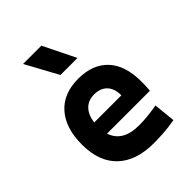

<svg xmlns="http://www.w3.org/2000/svg" viewBox="-227 -913 1040 1040"><g transform="rotate(-45 293.0 -392.5)"><path d="M334 9.8Q199.7 9.8 126.5 -59.8Q53.2 -129.4 53.2 -259.8Q53.2 -386.7 115.5 -457Q177.7 -527.3 291 -527.3Q401.9 -527.3 462.4 -462.4Q522.9 -397.5 522.9 -273.4Q522.9 -238.3 520 -206.5H191.4Q221.7 -115.2 345.7 -115.2Q380.9 -115.2 415 -118.9Q449.2 -122.6 484.9 -128.9L497.6 -3.9Q447.8 4.9 406.7 7.3Q365.7 9.8 334 9.8ZM185.1 -298.3H393.1Q393.1 -350.6 366.5 -378.4Q339.8 -406.2 292 -406.2Q247.1 -406.2 219.5 -378.2Q191.9 -350.1 185.1 -298.3ZM237.8 -609.4 136.7 -794.9H276.9L368.2 -609.4Z"/></g></svg>

Font: Cascadia Mono
Style: Bold
Weight: 700
Monospace: yes
Designer: Aaron Bell
Foundry: Saja Typeworks
Version: Version 2404.023; ttfautohint (v1.8.4)